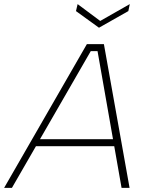

<svg xmlns="http://www.w3.org/2000/svg" viewBox="-60 -915 710 935"><path d="M415 -666H382L-2 0H-40L363 -700H446L571 0H532ZM109 -237H517L510 -203H102ZM572 -895 565 -861 422 -780 310 -861 318 -895 428 -813Z"/></svg>

Font: Albert Sans ExtraLight
Style: Italic
Weight: 250
Italic angle: -11.25°
Designer: Andreas Rasmussen
Foundry: a.Foundry
Version: Version 1.025